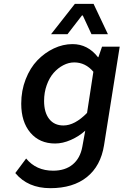

<svg xmlns="http://www.w3.org/2000/svg" viewBox="-20 -751 640 993"><path d="M244.1 -574.2 367.2 -731H463.9L538.1 -574.2H453.1L408.2 -670.9H403.8L329.1 -574.2ZM240.2 222.2Q124 222.2 59.1 144L115.2 68.8Q167 131.8 254.9 131.8Q316.9 131.8 356 99.6Q395 67.4 405.8 7.8L420.9 -75.2Q388.7 -45.9 346.4 -27.3Q304.2 -8.8 265.1 -8.8Q184.6 -8.8 137.2 -64.7Q89.8 -120.6 89.8 -214.8Q89.8 -282.2 112.8 -341.1Q135.7 -399.9 173.3 -439Q210.9 -478 258.3 -500.5Q305.7 -522.9 355 -522.9Q434.1 -522.9 486.8 -455.1H488.8L507.8 -509.8H599.1L518.1 0Q501 107.4 429.4 164.8Q357.9 222.2 240.2 222.2ZM308.1 -102.1Q366.7 -102.1 430.2 -167L462.9 -379.9Q421.9 -428.2 363.8 -428.2Q335.4 -428.2 307.6 -413.8Q279.8 -399.4 257.6 -374.3Q235.4 -349.1 221.7 -311Q208 -272.9 208 -229Q208 -169.4 234.4 -135.7Q260.7 -102.1 308.1 -102.1Z"/></svg>

Font: Office Code Pro Medium Italic
Style: Regular
Weight: 500
Italic angle: -9°
Designer: Nathan Rutzky & Paul D. Hunt
Foundry: Adobe Systems Incorporated
Version: Version 1.004;PS 001.004;hotconv 1.0.70;makeotf.lib2.5.58329